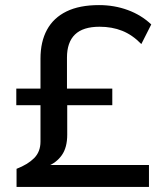

<svg xmlns="http://www.w3.org/2000/svg" viewBox="-20 -734 640 754"><path d="M45 0V-71Q89 -88 114 -113Q139 -138 139 -178V-321H44V-386H139V-504Q139 -570 164.5 -617Q190 -664 241 -689Q292 -714 369 -714Q429 -714 482 -694.5Q535 -675 574 -638L535 -561Q500 -597 460 -613Q420 -629 371 -629Q306 -629 274.5 -598.5Q243 -568 243 -508V-386H421V-321H244V-205Q244 -155 223 -125Q202 -95 166 -81V-86H565V0Z"/></svg>

Font: Mulish ExtraLight SemiBold
Style: Regular
Weight: 600
Version: Version 3.603